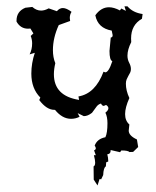

<svg xmlns="http://www.w3.org/2000/svg" viewBox="-20 -460 484 595"><path d="M370.1 -426.3 365.7 -440.4H375Q391.6 -420.9 421.9 -416.5L419.9 -401.9Q386.2 -382.8 386.2 -340.8L386.7 -329.6Q375 -306.2 375 -287.6Q375 -275.4 380.4 -265.4Q385.7 -255.4 385.7 -246.1Q385.7 -239.7 383.3 -234.9Q380.9 -230 377.9 -225.1Q375 -220.2 372.6 -214.4Q370.1 -208.5 370.1 -200.7Q370.1 -179.2 380.9 -156.2Q367.7 -127 367.7 -106.4Q367.7 -85.9 380.9 -74.2L378.9 -55.2Q378.9 -39.6 404.3 -27.8L408.2 -4.4L392.6 10.7L381.3 11.2Q377 6.3 356 6.3L352.1 11.7L322.8 4.9V7.3Q322.8 17.1 312.5 18.1Q315.4 29.3 315.4 38.1V40.5L309.1 43L308.1 55.7Q300.8 59.1 299.8 82.5L293.5 95.7L288.6 94.7L282.2 114.7L270.5 96.7L270 55.7Q274.9 53.7 274.9 43.9Q274.9 35.6 271 21H276.9L271.5 5.9Q276.9 3.9 276.9 -0.5Q276.9 -3.9 273.4 -8.8Q281.2 -29.8 306.6 -34.7Q313 -47.9 313 -78.1Q313 -98.1 306.6 -110.8Q315.9 -118.2 315.9 -124.5Q315.9 -130.4 308.6 -134.8L301.8 -131.8Q296.4 -131.8 293 -139.2Q284.7 -136.7 279.8 -130.4Q274.9 -124 265.1 -110.4Q252 -100.1 239.7 -100.1L220.7 -109.4L226.6 -98.1Q214.4 -91.8 200.2 -91.8Q172.9 -91.8 150.4 -119.6H148.4Q124.5 -119.6 101.6 -149.9L105 -157.7Q77.1 -185.5 77.1 -231.9Q77.1 -264.2 87.9 -296.4L71.8 -291.5Q79.6 -306.6 79.6 -325.7Q79.6 -337.4 75.2 -348.6L83.5 -356.4L74.2 -371.6L66.9 -371.1Q43.5 -371.1 31.2 -393.1V-396Q31.2 -424.8 58.6 -436L80.1 -438.5Q92.8 -427.2 107.4 -427.2Q118.2 -427.2 130.9 -434.1L156.2 -425.3Q164.6 -435.1 174.8 -435.1Q186 -435.1 201.7 -423.3Q196.3 -415 196.3 -404.3L197.3 -395L162.1 -382.3Q144 -342.8 144 -304.7Q144 -282.2 151.4 -264.2Q147 -245.6 147 -230Q147 -162.6 225.1 -150.4L223.1 -161.1Q275.4 -169.9 300.8 -237.8L306.2 -235.8Q316.9 -235.8 328.1 -270.5Q319.3 -273.4 319.3 -302.2L323.2 -343.8Q329.1 -343.8 329.1 -351.1L326.2 -365.2Q283.2 -372.6 275.4 -412.6Q293 -437.5 317.9 -437.5Q333 -437.5 351.6 -427.7L356 -433.6Z"/></svg>

Font: Truetypewriter PolyglOTT
Style: Regular
Weight: 400
Designer: Sergey Beatoff a.k.a. Sam_T
Version: Version 3.76